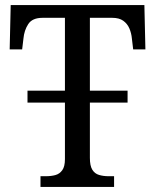

<svg xmlns="http://www.w3.org/2000/svg" viewBox="-20 -734 609 754"><path d="M139 0V-42H161Q181 -42 197.5 -46.5Q214 -51 224.5 -65.5Q235 -80 235 -109V-331H88V-378H235V-664H147Q107 -664 91 -639.5Q75 -615 72 -582L67 -540H18L22 -714H547L551 -540H503L498 -582Q496 -604 488 -622.5Q480 -641 464 -652.5Q448 -664 421 -664H333V-378H481V-331H333V-114Q333 -83 342.5 -67.5Q352 -52 369 -47Q386 -42 406 -42H428V0Z"/></svg>

Font: Noto Serif SemiCondensed
Style: Regular
Weight: 400
Width: 4
Designer: Monotype Design Team
Foundry: Monotype Imaging Inc.
Version: Version 2.013